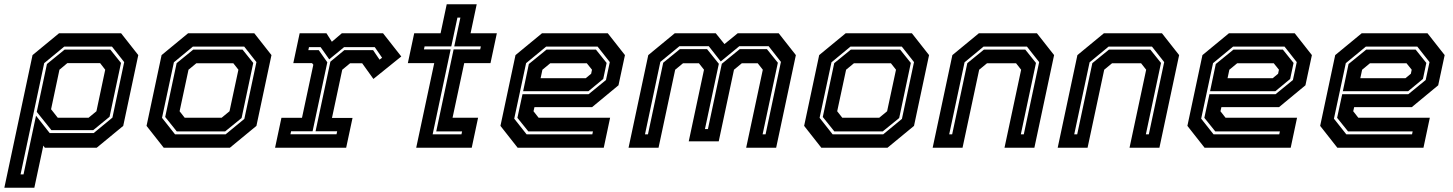

<svg xmlns="http://www.w3.org/2000/svg" viewBox="-78 -697 6856 906"><path d="M-57.5 189 75.5 -437 200.5 -540H493.5L574.5 -437L503.5 -103L378.5 0H133.5L126.5 -10L84 189ZM19 126H33L92 -151L156.5 -69H364L452.5 -142L508 -404L450.5 -477H225L130.5 -399ZM194.5 -141.5H340L377 -172L418.5 -368L394.5 -399H239.5L202.5 -368L163 -181.5ZM164.5 -83 95.5 -169 143.5 -395 227 -463H442.5L493 -400L439 -146L362 -83Z M694.5 0 613.5 -103 684.5 -437 809.5 -540H1122L1203 -437L1132 -103L1007 0ZM748 -63H986.5L1075 -136L1132 -404L1074.5 -477H832L742.5 -403L686.5 -141ZM756 -77 701.5 -145 755.5 -399 834 -463H1066.5L1117 -400L1062 -140L984.5 -77ZM793.5 -141.5H968L1005 -172L1047 -368L1023 -398.5H848.5L811.5 -368L769.5 -172Z M1220 0 1250 -141H1347L1400.5 -391.5L1394.5 -399H1306L1336 -540H1462.5L1488 -500L1535 -540H1729.5L1815.5 -430.5L1684 -324.5L1631 -398.5H1574L1537 -368L1488.5 -140.5H1585.5L1555.5 0ZM1292.5 -63.5H1510L1513 -77.5H1411L1481 -406L1547 -460.5H1682.5L1713 -415.5L1725 -424.5L1690.5 -474.5H1545.5L1475.5 -417L1435 -474.5H1380L1377 -460.5H1426L1466.5 -403L1397 -77.5H1295.5Z M1886 0 1971 -399H1846.5L1876.5 -540H2001L2030 -677H2171.5L2142.5 -540H2266.5L2236.5 -399H2112.5L2057.5 -141.5H2178L2148 0ZM1963.5 -63H2099.5L2102.5 -77H1980.5L2062.5 -464H2188L2191 -478H2065.5L2094.5 -614H2080.5L2051.5 -478H1925.5L1922.5 -464H2048.5Z M2790 -540 2871 -437 2840.5 -294.5 2716 -191.5H2444L2439.5 -172L2463.5 -141.5H2801L2771 0H2364.5L2283.5 -103L2354.5 -437L2479.5 -540ZM2734 -463 2784.5 -400 2768.5 -324.5 2698.5 -266.5H2390.5L2417.5 -395L2501 -463ZM2742 -477H2499L2404.5 -399L2348.5 -137L2407 -63H2717L2720 -77H2415L2363.5 -141L2387.5 -252.5H2699.5L2781.5 -319.5L2799.5 -404ZM2691 -398.5H2518.5L2481.5 -368L2473 -328H2686L2711.5 -349L2715.5 -368Z M2888 0 2981 -437 3106 -540H3299.5L3340.5 -489L3403 -540H3596.5L3677.5 -437L3584.5 0H3443L3521.5 -368L3497.5 -398.5H3422.5L3385.5 -368L3313.5 -30H3172L3244 -368L3220 -398.5H3145L3108 -368L3029.5 0ZM2965.5 -63H2979.5L3051.5 -401L3130 -465H3258.5L3314 -396L3248.5 -88H3262.5L3328 -396L3412.5 -465H3541L3592.5 -401L3520.5 -63H3534.5L3607 -405L3549 -479H3410.5L3323 -407L3266.5 -479H3128L3038 -405Z M3797.5 0 3716.5 -103 3787.5 -437 3912.5 -540H4225L4306 -437L4235 -103L4110 0ZM3851 -63H4089.5L4178 -136L4235 -404L4177.5 -477H3935L3845.5 -403L3789.5 -141ZM3859 -77 3804.5 -145 3858.5 -399 3937 -463H4169.5L4220 -400L4165 -140L4087.5 -77ZM3896.5 -141.5H4071L4108 -172L4150 -368L4126 -398.5H3951.5L3914.5 -368L3872.5 -172Z M4323 0 4416 -437 4541 -540H4815L4896 -437L4803 0H4662L4740.5 -368L4716.5 -398.5H4579.5L4542.5 -368L4464 0ZM4401 -63H4415L4486.5 -399L4565 -463H4760L4810.5 -400L4739 -63H4753L4825.5 -404L4768 -477H4563L4473.5 -403Z M4913 0 5006 -437 5131 -540H5405L5486 -437L5393 0H5252L5330.5 -368L5306.5 -398.5H5169.5L5132.5 -368L5054 0ZM4991 -63H5005L5076.5 -399L5155 -463H5350L5400.5 -400L5329 -63H5343L5415.5 -404L5358 -477H5153L5063.5 -403Z M6031.5 -540 6112.5 -437 6082 -294.5 5957.5 -191.5H5685.5L5681 -172L5705 -141.5H6042.5L6012.5 0H5606L5525 -103L5596 -437L5721 -540ZM5975.5 -463 6026 -400 6010 -324.5 5940 -266.5H5632L5659 -395L5742.5 -463ZM5983.5 -477H5740.5L5646 -399L5590 -137L5648.5 -63H5958.5L5961.5 -77H5656.5L5605 -141L5629 -252.5H5941L6023 -319.5L6041 -404ZM5932.5 -398.5H5760L5723 -368L5714.5 -328H5927.5L5953 -349L5957 -368Z M6658 -540 6739 -437 6708.5 -294.5 6584 -191.5H6312L6307.5 -172L6331.5 -141.5H6669L6639 0H6232.5L6151.5 -103L6222.5 -437L6347.5 -540ZM6602 -463 6652.5 -400 6636.5 -324.5 6566.5 -266.5H6258.5L6285.5 -395L6369 -463ZM6610 -477H6367L6272.5 -399L6216.5 -137L6275 -63H6585L6588 -77H6283L6231.5 -141L6255.5 -252.5H6567.5L6649.5 -319.5L6667.5 -404ZM6559 -398.5H6386.5L6349.5 -368L6341 -328H6554L6579.5 -349L6583.5 -368Z"/></svg>

Font: Tourney Thin
Style: Bold Italic
Weight: 700
Italic angle: -12°
Version: Version 1.015